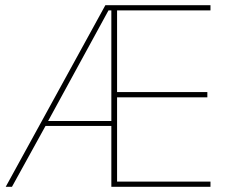

<svg xmlns="http://www.w3.org/2000/svg" viewBox="-20 -718 901 738"><path d="M408 0V-234H155L26 0H2L385 -698H789V-678H430V-364H777V-344H430V-20H789V0ZM408 -678H397L165 -253H408Z"/></svg>

Font: IBM Plex Sans Thin
Style: Regular
Weight: 100
Designer: Mike Abbink, Paul van der Laan, Pieter van Rosmalen
Foundry: Bold Monday
Version: Version 3.0